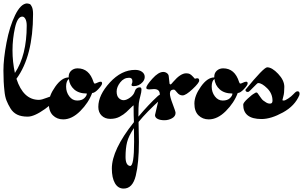

<svg xmlns="http://www.w3.org/2000/svg" viewBox="-28 -651 1769 1121"><path d="M59 -225Q128 -328 128 -501Q128 -526 120.5 -540Q113 -554 102 -554Q74 -554 59.5 -489Q45 -424 45 -357Q45 -290 59 -225ZM199 -68Q215 -68 245 -80Q275 -92 286 -92Q297 -92 297 -82Q297 -59 234.5 -14.5Q172 30 134 30Q96 30 72 18Q48 6 33.5 -17.5Q19 -41 10 -64Q1 -87 -2 -120Q-8 -171 -8 -239Q-8 -307 10 -402Q28 -497 60.5 -563Q93 -629 129 -631Q139 -630 145.5 -627.5Q152 -625 158.5 -610.5Q165 -596 165 -569Q165 -323 68 -191Q108 -68 199 -68Z M479 -105Q432 -105 405 -129Q378 -153 374 -190Q358 -178 358 -145.5Q358 -113 376.5 -88.5Q395 -64 422.5 -64Q450 -64 464.5 -78Q479 -92 479 -105ZM518 -172Q521 -163 525.5 -163Q530 -163 541 -168.5Q552 -174 560 -174Q568 -174 568 -164Q568 -154 546.5 -131Q525 -108 510 -108Q489 -51 440.5 -2.5Q392 46 341 46Q305 46 281 22.5Q257 -1 257 -46.5Q257 -92 295 -145.5Q333 -199 373 -199V-203Q373 -225 388 -238.5Q403 -252 425 -252Q493 -252 518 -172Z M732 318Q755 318 755 176Q755 127 754 97Q723 143 714 179Q705 215 705 265Q705 315 732 318ZM754 62Q752 30 752 -36Q750 -36 737.5 -23.5Q725 -11 709.5 3.5Q694 18 670.5 30.5Q647 43 616 43Q585 43 565.5 24Q546 5 546 -27Q546 -96 613.5 -169.5Q681 -243 761 -243Q786 -243 801.5 -231.5Q817 -220 817 -202Q817 -186 805 -172Q784 -148 752 -148Q740 -148 740 -155Q740 -159 742.5 -164Q745 -169 745 -177Q745 -197 726 -197Q695 -197 674 -170Q653 -143 653 -117Q653 -91 665.5 -78.5Q678 -66 694 -66Q710 -66 731 -81Q752 -96 758 -115Q765 -141 789 -141Q798 -141 798 -127.5Q798 -114 791.5 -90.5Q785 -67 782.5 -48.5Q780 -30 780 30Q841 -42 891 -88Q902 -99 913 -99Q924 -99 924 -91.5Q924 -84 913 -74Q826 5 781 61Q783 133 783 178Q783 301 764.5 375.5Q746 450 694 450Q661 450 643 418.5Q625 387 625 333Q625 224 754 62Z M871 -131 844 -129Q826 -129 826 -138Q826 -152 861.5 -191.5Q897 -231 925 -231Q937 -231 946.5 -224Q956 -217 957 -207L962 -162Q965 -158 968 -158Q971 -158 984 -174Q1026 -223 1059 -223Q1072 -223 1080 -219Q1088 -215 1098.5 -203.5Q1109 -192 1110 -191Q1117 -194 1124 -194Q1135 -194 1135 -180.5Q1135 -167 1096 -130.5Q1057 -94 1038 -94Q1019 -94 1006 -111Q993 -128 987 -128Q964 -128 964 -104Q964 -86 980.5 -43Q997 0 997 8Q997 28 976.5 39.5Q956 51 931.5 51Q907 51 892 43Q877 35 877 21L905 -100Q905 -131 871 -131Z M1329 -105Q1282 -105 1255 -129Q1228 -153 1224 -190Q1208 -178 1208 -145.5Q1208 -113 1226.5 -88.5Q1245 -64 1272.5 -64Q1300 -64 1314.5 -78Q1329 -92 1329 -105ZM1368 -172Q1371 -163 1375.5 -163Q1380 -163 1391 -168.5Q1402 -174 1410 -174Q1418 -174 1418 -164Q1418 -154 1396.5 -131Q1375 -108 1360 -108Q1339 -51 1290.5 -2.5Q1242 46 1191 46Q1155 46 1131 22.5Q1107 -1 1107 -46.5Q1107 -92 1145 -145.5Q1183 -199 1223 -199V-203Q1223 -225 1238 -238.5Q1253 -252 1275 -252Q1343 -252 1368 -172Z M1684 -100 1695 -111Q1702 -118 1709 -118Q1721 -118 1721 -104Q1721 -99 1720 -96Q1694 -33 1624 5.5Q1554 44 1499 44Q1392 44 1392 -40Q1392 -51 1418 -75Q1444 -99 1456 -105Q1464 -111 1468.5 -111Q1473 -111 1476 -107Q1479 -103 1483 -97Q1487 -91 1490 -87Q1493 -83 1498 -76Q1503 -69 1508.5 -64.5Q1514 -60 1521 -56Q1534 -46 1548.5 -46Q1563 -46 1563 -63Q1563 -105 1532 -135.5Q1501 -166 1480 -166Q1475 -166 1470 -160L1433 -123Q1424 -114 1420 -114Q1405 -114 1405 -127Q1512 -258 1532 -258Q1560 -258 1596 -220Q1632 -182 1632 -144Q1632 -108 1626.5 -89Q1621 -70 1621 -67Q1621 -64 1629 -64Q1637 -64 1655 -76Q1673 -88 1684 -100Z"/></svg>

Font: Dr Sugiyama
Style: Regular
Weight: 400
Designer: Alejandro Paul
Foundry: Alejandro Paul
Version: Version 1.000